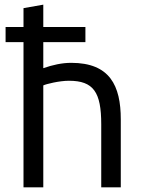

<svg xmlns="http://www.w3.org/2000/svg" viewBox="-20 -801 613 825"><path d="M166 4H81V-620H4V-685H81V-766L166 -781V-685H347V-620H166V-508C206 -522 246 -531 286 -531C452 -531 499 -433 499 -288V4H415V-267C415 -405 382 -454 276 -454C235 -454 178 -440 166 -434Z"/></svg>

Font: Repo Regular
Style: Regular
Weight: 400
Designer: Stefan Peev
Foundry: Context Ltd
Version: Version 1.502